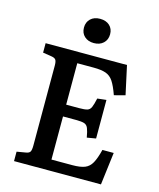

<svg xmlns="http://www.w3.org/2000/svg" viewBox="-132 -1008 910 1101"><g transform="rotate(15 323.0 -458.0)"><path d="M58 0V-56L111 -65Q130 -68 136 -78Q142 -88 142 -116V-589Q142 -614 135.5 -623.5Q129 -633 109 -636L58 -644V-700H541L578 -530L513 -513Q495 -564 477.5 -590.5Q460 -617 433 -626.5Q406 -636 360 -636H263V-390H340Q372 -390 387.5 -394.5Q403 -399 410.5 -416Q418 -433 426 -470L479 -476V-247L426 -238Q420 -274 412.5 -292Q405 -310 389 -315Q373 -320 340 -320H263V-64H387Q434 -64 460.5 -74.5Q487 -85 502.5 -113Q518 -141 531 -193H598L574 0ZM324 -772Q290 -772 268.5 -791.5Q247 -811 247 -844Q247 -876 268 -896Q289 -916 324 -916Q360 -916 381 -896.5Q402 -877 402 -845Q402 -812 380.5 -792Q359 -772 324 -772Z"/></g></svg>

Font: Literata 12pt Medium
Style: Regular
Weight: 500
Designer: Latin by Veronika Burian and Jose Scaglione. Greek by Irene Vlachou. Cyrillic by Vera Evstafieva.
Foundry: TypeTogether
Version: Version 3.002